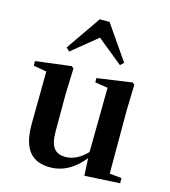

<svg xmlns="http://www.w3.org/2000/svg" viewBox="-122 -928 923 1042"><g transform="rotate(15 339.0 -407.0)"><path d="M448 12 646 1V-28L578 -35V-389L582 -535L571 -545L374 -517V-493L446 -482L442 -120C407 -83 366 -60 322 -60C267 -60 235 -89 235 -178V-389L240 -535L228 -545L28 -520V-494L102 -481L99 -188C98 -37 157 16 256 16C333 16 395 -25 443 -86ZM479 -618 498 -636 364 -830H309L175 -636L194 -618L336 -734Z"/></g></svg>

Font: Noto Serif KR
Style: Bold
Weight: 700
Designer: Ryoko NISHIZUKA 西塚涼子 (kana & ideographs); Frank Grießhammer (Latin, Greek & Cyrillic); Wenlong ZHANG 张文龙 (bopomofo); San
Foundry: Adobe
Version: Version 2.001;hotconv 1.1.0;makeotfexe 2.6.0